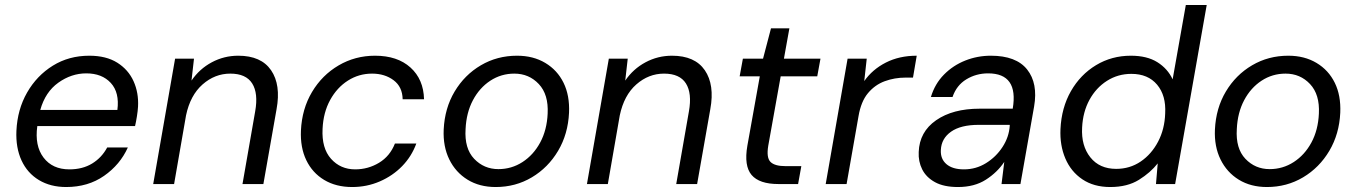

<svg xmlns="http://www.w3.org/2000/svg" viewBox="-20 -740 5455 772"><path d="M246 12Q183 12 136.5 -16Q90 -44 66.5 -95Q43 -146 46 -214Q50 -300 89 -368Q128 -436 192.5 -476Q257 -516 339 -516Q407 -516 451.5 -488Q496 -460 517 -413.5Q538 -367 535 -311Q534 -294 530.5 -272Q527 -250 523 -233H130Q119 -154 155 -106.5Q191 -59 259 -59Q312 -59 350.5 -82.5Q389 -106 411 -147H494Q463 -78 398.5 -33Q334 12 246 12ZM327 -445Q267 -445 214.5 -407.5Q162 -370 142 -298H452Q461 -368 425.5 -406.5Q390 -445 327 -445Z M596 0 684 -504H760L750 -416Q782 -463 831.5 -489.5Q881 -516 938 -516Q1030 -516 1070 -457.5Q1110 -399 1092 -301L1039 0H955L1006 -292Q1019 -365 994 -404.5Q969 -444 906 -444Q844 -444 794.5 -400.5Q745 -357 728 -276L680 0Z M1396 12Q1331 12 1283.5 -16.5Q1236 -45 1211.5 -96Q1187 -147 1190 -215Q1194 -302 1234.5 -370Q1275 -438 1341.5 -477Q1408 -516 1488 -516Q1578 -516 1630.5 -468.5Q1683 -421 1685 -341H1599Q1598 -391 1562.5 -417.5Q1527 -444 1476 -444Q1423 -444 1379 -416Q1335 -388 1307.5 -338Q1280 -288 1277 -222Q1273 -144 1311 -101.5Q1349 -59 1408 -59Q1460 -59 1504 -85.5Q1548 -112 1568 -163H1654Q1635 -111 1597 -72Q1559 -33 1507 -10.5Q1455 12 1396 12Z M1973 12Q1908 12 1860 -17.5Q1812 -47 1786.5 -99Q1761 -151 1764 -219Q1768 -305 1808 -372Q1848 -439 1913.5 -477.5Q1979 -516 2059 -516Q2124 -516 2172.5 -487Q2221 -458 2246 -407Q2271 -356 2268 -287Q2264 -201 2224 -133.5Q2184 -66 2118.5 -27Q2053 12 1973 12ZM1984 -60Q2037 -60 2081 -88.5Q2125 -117 2152 -167Q2179 -217 2182 -283Q2186 -360 2146.5 -402Q2107 -444 2048 -444Q1995 -444 1951.5 -415.5Q1908 -387 1881.5 -337Q1855 -287 1852 -221Q1847 -143 1886.5 -101.5Q1926 -60 1984 -60Z M2340 0 2428 -504H2504L2494 -416Q2526 -463 2575.5 -489.5Q2625 -516 2682 -516Q2774 -516 2814 -457.5Q2854 -399 2836 -301L2783 0H2699L2750 -292Q2763 -365 2738 -404.5Q2713 -444 2650 -444Q2588 -444 2538.5 -400.5Q2489 -357 2472 -276L2424 0Z M3110 0Q3033 0 3002 -36.5Q2971 -73 2985 -154L3035 -433H2954L2967 -504H3048L3080 -626H3154L3132 -504H3279L3266 -433H3119L3069 -154Q3061 -106 3078 -89Q3095 -72 3138 -72H3202L3189 0Z M3300 0 3388 -504H3465L3455 -414Q3488 -461 3542 -488.5Q3596 -516 3666 -516L3651 -428H3621Q3577 -428 3537.5 -413.5Q3498 -399 3470 -365.5Q3442 -332 3432 -273L3384 0Z M3832 12Q3775 12 3739.5 -7.5Q3704 -27 3688 -59Q3672 -91 3674 -129Q3677 -210 3744 -256.5Q3811 -303 3919 -303H4052Q4076 -445 3953 -445Q3905 -445 3865.5 -421Q3826 -397 3810 -350H3723Q3739 -403 3775.5 -440Q3812 -477 3861 -496.5Q3910 -516 3964 -516Q4066 -516 4110 -460.5Q4154 -405 4138 -312L4083 0H4007L4018 -89Q3990 -47 3944 -17.5Q3898 12 3832 12ZM3856 -59Q3904 -59 3944.5 -84Q3985 -109 4011 -149Q4037 -189 4040 -234V-238H3915Q3843 -238 3804 -210.5Q3765 -183 3763 -137Q3761 -101 3785.5 -80Q3810 -59 3856 -59Z M4444 12Q4378 12 4332 -19Q4286 -50 4263.5 -103Q4241 -156 4244 -221Q4248 -307 4286 -373.5Q4324 -440 4387 -478Q4450 -516 4527 -516Q4592 -516 4633.5 -490Q4675 -464 4695 -421L4748 -720H4832L4705 0H4628L4635 -83Q4606 -46 4559.5 -17Q4513 12 4444 12ZM4468 -61Q4523 -61 4566.5 -90.5Q4610 -120 4636.5 -170.5Q4663 -221 4665 -284Q4669 -356 4632.5 -399.5Q4596 -443 4529 -443Q4475 -443 4431 -415Q4387 -387 4360.5 -338.5Q4334 -290 4331 -227Q4327 -154 4364 -107.5Q4401 -61 4468 -61Z M5074 12Q5009 12 4961 -17.5Q4913 -47 4887.5 -99Q4862 -151 4865 -219Q4869 -305 4909 -372Q4949 -439 5014.5 -477.5Q5080 -516 5160 -516Q5225 -516 5273.5 -487Q5322 -458 5347 -407Q5372 -356 5369 -287Q5365 -201 5325 -133.5Q5285 -66 5219.5 -27Q5154 12 5074 12ZM5085 -60Q5138 -60 5182 -88.5Q5226 -117 5253 -167Q5280 -217 5283 -283Q5287 -360 5247.5 -402Q5208 -444 5149 -444Q5096 -444 5052.5 -415.5Q5009 -387 4982.5 -337Q4956 -287 4953 -221Q4948 -143 4987.5 -101.5Q5027 -60 5085 -60Z"/></svg>

Font: DM Sans Italic
Style: Regular
Weight: 400
Italic angle: -10°
Designer: Colophon Foundry, Jonny Pinhorn
Foundry: Colophon Foundry
Version: Version 4.004; ttfautohint (v1.8.4.7-5d5b)